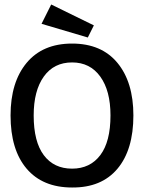

<svg xmlns="http://www.w3.org/2000/svg" viewBox="-20 -824 640 855"><path d="M301 11Q170 11 98.5 -73Q27 -157 27 -310Q27 -458 98.5 -544Q170 -630 301 -630Q432 -630 503 -544Q574 -458 574 -310Q574 -157 503 -72.5Q432 12 301 11ZM301 -73Q381 -73 426.5 -133Q472 -193 472 -310Q472 -420 426.5 -483Q381 -546 301 -546Q220 -546 175 -483Q130 -420 130 -310Q130 -193 175 -133Q220 -73 301 -73ZM371 -657 165 -718 208 -804 398 -711Z"/></svg>

Font: Inconsolata Expanded SemiBold
Style: Regular
Weight: 600
Width: 7
Monospace: yes
Designer: Raph Levien, Cyreal, Brenton Simpson
Foundry: Raph Levien, Cyreal, Google
Version: Version 3.001; ttfautohint (v1.8.2.53-6de2)